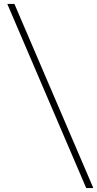

<svg xmlns="http://www.w3.org/2000/svg" viewBox="-20 -720 492 971"><path d="M17 -700H53L452 231H416Z"/></svg>

Font: Redaction
Style: Regular
Weight: 400
Designer: Jeremy Mickel / Forest Young
Foundry: MCKL
Version: Version 2.001; Redaction